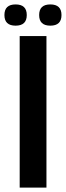

<svg xmlns="http://www.w3.org/2000/svg" viewBox="-35 -848 298 868"><path d="M192.5 -732Q142 -732 142 -780Q142 -828 192.5 -828Q243 -828 243 -780Q243 -732 192.5 -732ZM35.5 -732Q-15 -732 -15 -780Q-15 -828 35.5 -828Q86 -828 86 -780Q86 -732 35.5 -732ZM54 -685H175V0H54Z"/></svg>

Font: Khand SemiBold
Style: Regular
Weight: 600
Designer: Devanagari: Sanchit Sawaria, Jyotish Sonowal; Latin: Satya Rajpurohit
Foundry: Indian Type Foundry
Version: Version 1.101;PS 1.0;hotconv 1.0.78;makeotf.lib2.5.61930; tt